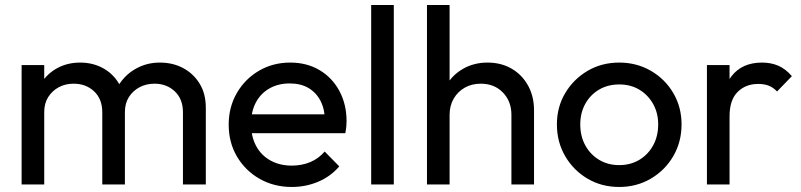

<svg xmlns="http://www.w3.org/2000/svg" viewBox="-20 -734 3186 764"><path d="M66 0V-475H156V0ZM387 0V-287Q387 -340 354.5 -370.5Q322 -401 273 -401Q240 -401 214 -387Q188 -373 172 -348Q156 -323 156 -288L119 -306Q119 -360 142.5 -400Q166 -440 207 -462.5Q248 -485 299 -485Q349 -485 389.5 -463Q430 -441 453.5 -401Q477 -361 477 -306V0ZM708 0V-287Q708 -340 675.5 -370.5Q643 -401 595 -401Q562 -401 535.5 -387Q509 -373 493 -348Q477 -323 477 -288L426 -306Q429 -361 455.5 -400.5Q482 -440 524 -462.5Q566 -485 616 -485Q668 -485 709 -463Q750 -441 774.5 -401Q799 -361 799 -305V0Z M1141 10Q1070 10 1013 -22.5Q956 -55 923 -111Q890 -167 890 -238Q890 -308 922.5 -364Q955 -420 1010.5 -452.5Q1066 -485 1135 -485Q1201 -485 1251.5 -455Q1302 -425 1330.5 -372Q1359 -319 1359 -252Q1359 -242 1358 -230.5Q1357 -219 1354 -204H953V-279H1306L1273 -250Q1273 -298 1256 -331.5Q1239 -365 1208 -383.5Q1177 -402 1133 -402Q1087 -402 1052 -382Q1017 -362 998 -326Q979 -290 979 -241Q979 -191 999 -153.5Q1019 -116 1056 -95.5Q1093 -75 1141 -75Q1181 -75 1214.5 -89Q1248 -103 1272 -131L1330 -72Q1296 -32 1246.5 -11Q1197 10 1141 10Z M1457 0V-714H1547V0Z M2015 0V-277Q2015 -331 1981 -366Q1947 -401 1893 -401Q1857 -401 1829 -385Q1801 -369 1785 -341Q1769 -313 1769 -277L1732 -298Q1732 -352 1756 -394Q1780 -436 1823 -460.5Q1866 -485 1920 -485Q1974 -485 2015.5 -461Q2057 -437 2081 -394Q2105 -351 2105 -295V0ZM1679 0V-714H1769V0Z M2444 10Q2374 10 2318 -23Q2262 -56 2229 -112.5Q2196 -169 2196 -239Q2196 -308 2229 -363.5Q2262 -419 2318 -452Q2374 -485 2444 -485Q2513 -485 2569.5 -452.5Q2626 -420 2659 -364Q2692 -308 2692 -239Q2692 -169 2659 -112.5Q2626 -56 2569.5 -23Q2513 10 2444 10ZM2444 -77Q2489 -77 2524 -98Q2559 -119 2579 -155.5Q2599 -192 2599 -239Q2599 -285 2578.5 -321Q2558 -357 2523.5 -377.5Q2489 -398 2444 -398Q2399 -398 2364 -377.5Q2329 -357 2309 -321Q2289 -285 2289 -239Q2289 -192 2309 -155.5Q2329 -119 2364 -98Q2399 -77 2444 -77Z M2793 0V-475H2883V0ZM2883 -271 2849 -286Q2849 -377 2891 -431Q2933 -485 3012 -485Q3048 -485 3077 -472.5Q3106 -460 3131 -431L3072 -370Q3057 -386 3039 -393Q3021 -400 2997 -400Q2947 -400 2915 -368Q2883 -336 2883 -271Z"/></svg>

Font: Outfit Thin
Style: Regular
Weight: 400
Version: Version 1.100;gftools[0.9.27]